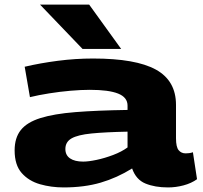

<svg xmlns="http://www.w3.org/2000/svg" viewBox="-20 -810 888 840"><path d="M44 -152Q44 -207 71 -241Q98 -275 157 -293.5Q216 -312 310 -319.5Q404 -327 538 -329V-348Q538 -384 497 -400.5Q456 -417 373 -417Q335 -417 288.5 -413Q242 -409 195 -401.5Q148 -394 111 -385L88 -518Q156 -534 233 -544Q310 -554 387 -554Q574 -554 662 -505.5Q750 -457 750 -351V-205Q750 -167 761.5 -153Q773 -139 792 -139Q799 -139 807.5 -140Q816 -141 824 -144L842 -26Q817 -8 783 1Q749 10 715 10Q658 10 616.5 -7Q575 -24 558 -73Q492 -32 420.5 -11Q349 10 258 10Q204 10 155 -4Q106 -18 75 -53Q44 -88 44 -152ZM266 -158Q266 -131 286.5 -117Q307 -103 344 -103Q367 -103 402.5 -110.5Q438 -118 475 -132Q512 -146 538 -165V-234Q440 -232 380 -226Q320 -220 293 -204.5Q266 -189 266 -158ZM341 -596 155 -790H370L510 -596Z"/></svg>

Font: Georama ExtraExtended
Style: Bold
Weight: 700
Width: 8
Designer: Jean-Baptiste Levee
Foundry: Production Type
Version: Version 1.000